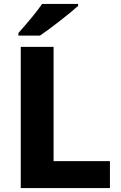

<svg xmlns="http://www.w3.org/2000/svg" viewBox="-20 -951 611 971"><path d="M85 -714H251V-136H536V0H85ZM375 -921Q344 -893 282.5 -845Q221 -797 182 -771H73V-784Q155 -876 193 -931H375Z"/></svg>

Font: Noto Sans UI ExtraBold
Style: Regular
Weight: 800
Designer: Monotype Design Team
Foundry: Monotype Imaging Inc.
Version: Version 1.001